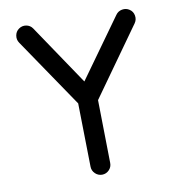

<svg xmlns="http://www.w3.org/2000/svg" viewBox="-82 -762 802 881"><g transform="rotate(-10 319.0 -321.5)"><path d="M323.7 45.9Q304.7 45.9 291 32.7Q277.3 19.5 276.9 0.5L271.5 -295.4L53.2 -616.7Q42.5 -632.3 45.7 -651.1Q48.8 -669.9 64 -680.7Q79.6 -691.9 98.4 -688.7Q117.2 -685.5 127.9 -669.9L316.9 -389.6L514.6 -665Q525.4 -680.7 544.4 -684.1Q563.5 -687.5 579.1 -676.8Q594.7 -666.5 598.1 -647.5Q601.6 -628.4 590.8 -612.8L363.8 -294.4L368.7 -1Q369.1 18.1 356 31.7Q342.8 45.4 323.7 45.9Z"/></g></svg>

Font: Mikhak-FD Medium
Style: Regular
Weight: 500
Designer: Amin Abedi
Version: Version 3.2